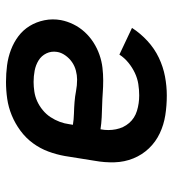

<svg xmlns="http://www.w3.org/2000/svg" viewBox="12 -580 576 640"><g transform="rotate(90 300.0 -260.0)"><path d="M253 8Q225 8 198 4.5Q171 1 146 -8.5Q121 -18 100.5 -33.5Q80 -49 66.5 -71Q53 -93 47.5 -120Q42 -147 47 -175Q51 -196 61 -216.5Q71 -237 86.5 -254Q102 -271 121.5 -283.5Q141 -296 162.5 -303.5Q184 -311 205.5 -313.5Q227 -316 248 -316Q269 -316 289.5 -314.5Q310 -313 330.5 -312.5Q351 -312 371 -311Q391 -310 411 -307Q416 -333 411 -358.5Q406 -384 390 -402.5Q374 -421 349.5 -428.5Q325 -436 298 -436Q279 -436 260 -433Q241 -430 223 -421.5Q205 -413 189 -400Q173 -387 162 -370L73 -412Q91 -440 116.5 -463.5Q142 -487 172.5 -501.5Q203 -516 235 -522Q267 -528 298 -528Q332 -528 364 -523Q396 -518 424.5 -504.5Q453 -491 474.5 -468.5Q496 -446 508 -416.5Q520 -387 521 -354Q522 -321 516 -288L500 -188Q495 -160 485 -133Q475 -106 457.5 -82Q440 -58 415.5 -40Q391 -22 364 -11Q337 0 309 4Q281 8 253 8ZM253 -84Q269 -84 285.5 -86.5Q302 -89 317.5 -96Q333 -103 347 -114.5Q361 -126 370.5 -140.5Q380 -155 386 -171Q392 -187 394 -203L396 -215Q378 -218 358.5 -218.5Q339 -219 320 -220.5Q301 -222 283 -225.5Q265 -229 245 -229Q231 -229 215.5 -225Q200 -221 187 -212Q174 -203 164.5 -189.5Q155 -176 153 -162Q150 -143 158 -126.5Q166 -110 181.5 -100.5Q197 -91 215.5 -87.5Q234 -84 253 -84Z"/></g></svg>

Font: Iosevka SS04 Semibold Extended
Style: Italic
Weight: 600
Width: 7
Italic angle: -9°
Monospace: yes
Designer: Belleve Invis
Foundry: Belleve Invis
Version: Version 19.0.0; ttfautohint (v1.8.4)